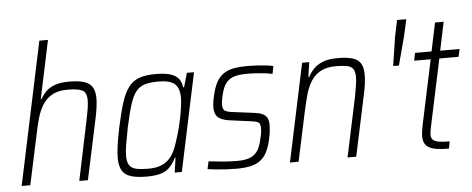

<svg xmlns="http://www.w3.org/2000/svg" viewBox="-50 -866 2451 996"><g transform="rotate(-5 1175.5 -367.5)"><path d="M26 0 183 -743H228L164 -440H168Q178 -459 195 -477Q212 -495 241.5 -506.5Q271 -518 318 -518Q369 -518 398 -508Q427 -498 439.5 -476.5Q452 -455 452 -419Q452 -400 448.5 -373.5Q445 -347 439 -319L371 0H326L391 -311Q398 -344 402 -369Q406 -394 406 -412Q406 -454 383 -465.5Q360 -477 306 -477Q256 -477 224.5 -458.5Q193 -440 174.5 -409Q156 -378 145.5 -340Q135 -302 127 -262L71 0Z M678 8Q627 8 595.5 -1.5Q564 -11 549.5 -35Q535 -59 535 -101Q535 -129 540.5 -167.5Q546 -206 556 -255Q573 -335 589.5 -386.5Q606 -438 628.5 -466.5Q651 -495 684.5 -506.5Q718 -518 767 -518Q807 -518 836 -511.5Q865 -505 883 -487.5Q901 -470 905 -437H910L931 -510H968L860 0H823L834 -77H830Q813 -41 791 -22.5Q769 -4 740.5 2Q712 8 678 8ZM688 -32Q724 -32 749 -40.5Q774 -49 791.5 -65Q809 -81 823 -107Q832 -125 841.5 -153.5Q851 -182 860 -214.5Q869 -247 875.5 -279.5Q882 -312 885.5 -340Q889 -368 889 -385Q889 -435 864 -456.5Q839 -478 779 -478Q737 -478 709.5 -470Q682 -462 663.5 -439.5Q645 -417 631 -373Q617 -329 601 -255Q591 -204 585 -168.5Q579 -133 579 -108Q579 -77 590 -60Q601 -43 625 -37.5Q649 -32 688 -32Z M1146 8Q1121 8 1093 6.5Q1065 5 1039 2.5Q1013 0 994 -3L1003 -43Q1023 -41 1040.5 -39Q1058 -37 1075.5 -35.5Q1093 -34 1111.5 -33Q1130 -32 1150 -32Q1196 -32 1221.5 -43.5Q1247 -55 1260.5 -78.5Q1274 -102 1281 -137Q1285 -152 1287 -165.5Q1289 -179 1289 -191Q1289 -216 1277 -222Q1265 -228 1239 -231L1126 -246Q1087 -252 1069.5 -268.5Q1052 -285 1052 -319Q1052 -329 1054 -344.5Q1056 -360 1060 -376Q1070 -423 1086 -451Q1102 -479 1125.5 -493.5Q1149 -508 1179 -513Q1209 -518 1246 -518Q1269 -518 1293.5 -516.5Q1318 -515 1341.5 -512.5Q1365 -510 1381 -506L1373 -466Q1354 -470 1333 -472.5Q1312 -475 1289 -476.5Q1266 -478 1239 -478Q1206 -478 1179.5 -471.5Q1153 -465 1134.5 -444.5Q1116 -424 1106 -380Q1102 -365 1100 -352Q1098 -339 1098 -328Q1098 -305 1110 -297.5Q1122 -290 1148 -287L1258 -273Q1284 -270 1301 -263Q1318 -256 1326.5 -242Q1335 -228 1335 -202Q1335 -191 1333 -172.5Q1331 -154 1326 -131Q1317 -90 1303 -63Q1289 -36 1267.5 -20.5Q1246 -5 1216 1.5Q1186 8 1146 8Z M1423 0 1531 -510H1568L1557 -433H1561Q1573 -456 1591 -475Q1609 -494 1639 -506Q1669 -518 1716 -518Q1767 -518 1796 -508.5Q1825 -499 1837 -477.5Q1849 -456 1849 -420Q1849 -401 1846 -375.5Q1843 -350 1836 -319L1768 0H1723L1789 -311Q1795 -344 1799 -369Q1803 -394 1803 -412Q1803 -440 1793.5 -454Q1784 -468 1762 -472.5Q1740 -477 1704 -477Q1654 -477 1622.5 -459Q1591 -441 1572.5 -410.5Q1554 -380 1543.5 -341.5Q1533 -303 1524 -262L1468 0Z M2000 -452 2023 -602 2041 -688H2089L2070 -602L2030 -452Z M2251 0Q2216 0 2191 -3.5Q2166 -7 2150 -15.5Q2134 -24 2126 -38.5Q2118 -53 2118 -77Q2118 -84 2119 -93Q2120 -102 2122 -113.5Q2124 -125 2127 -140L2197 -470H2111L2119 -510H2205L2236 -658H2281L2250 -510H2351L2342 -470H2242L2170 -131Q2168 -121 2166 -111Q2164 -101 2163 -93Q2162 -85 2162 -80Q2162 -62 2172 -53Q2182 -44 2203 -40.5Q2224 -37 2258 -37Z"/></g></svg>

Font: Saira SemiCondensed ExtraLight
Style: Italic
Weight: 250
Width: 4
Italic angle: -12°
Designer: Hector Gatti with collaboration of the Omnibus-Type team
Foundry: Omnibus-Type
Version: Version 1.101